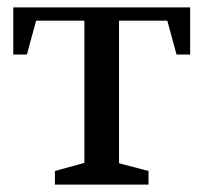

<svg xmlns="http://www.w3.org/2000/svg" viewBox="-20 -501 552 521"><path d="M129 0V-37L209 -59V-445H78L53 -353H16V-481H496V-353H459L434 -445H303V-58L383 -37V0Z"/></svg>

Font: Ledger
Style: Regular
Weight: 400
Designer: Denis Masharov
Foundry: Denis Masharov
Version: 1.001